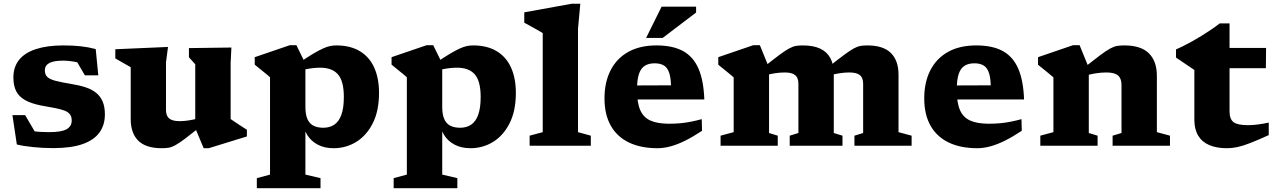

<svg xmlns="http://www.w3.org/2000/svg" viewBox="-20 -762 6672 1004"><path d="M312 -524.5Q361 -524.5 400.8 -520.2Q440.5 -516 480.5 -505.5L494 -368H424L353 -489L426 -425.5Q395 -435.5 363.8 -440.2Q332.5 -445 311.5 -445Q260.5 -445 237.5 -432.2Q214.5 -419.5 214.5 -394Q214.5 -372.5 227 -360Q239.5 -347.5 270 -339.5Q300.5 -331.5 355 -322.5Q396 -316 428.2 -305.2Q460.5 -294.5 482.8 -276.5Q505 -258.5 516.8 -231Q528.5 -203.5 528.5 -163.5Q528.5 -108.5 500 -69Q471.5 -29.5 411.8 -8.5Q352 12.5 258 12.5Q205.5 12.5 153.5 7.2Q101.5 2 68 -6.5L45 -160H111.5L191.5 -23.5L113 -83.5Q128.5 -79.5 149.8 -76.5Q171 -73.5 193.5 -72.2Q216 -71 236 -71Q301.5 -71 328.2 -86.2Q355 -101.5 355 -132Q355 -152.5 345.2 -164.8Q335.5 -177 316 -184.2Q296.5 -191.5 266.5 -197.2Q236.5 -203 196.5 -210Q143 -220.5 110.8 -238.8Q78.5 -257 64.2 -286Q50 -315 50 -356.5Q50 -412 80 -449.2Q110 -486.5 168.8 -505.5Q227.5 -524.5 312 -524.5Z M848 -189Q848 -167.5 855.2 -154.2Q862.5 -141 878.5 -134.8Q894.5 -128.5 921.5 -128.5Q942.5 -128.5 967.8 -132.5Q993 -136.5 1018 -143L1027.5 -99Q977.5 -59 947 -36.2Q916.5 -13.5 897 -2.8Q877.5 8 861.8 10.5Q846 13 826 13Q743 13 703.2 -26.2Q663.5 -65.5 663.5 -139.5V-410.5L583 -456.5V-504.5L858.5 -516.5L848 -436ZM1045 13 1001 -92V-426L968 -462.5V-510.5L1190 -513.5L1186 -431.5V-139.5Q1190.5 -136.5 1201.2 -129.2Q1212 -122 1225 -113.2Q1238 -104.5 1250.2 -96.8Q1262.5 -89 1271 -83.5V-48.5L1071.5 13Z M1778 -255Q1778 -337.5 1747.5 -372.8Q1717 -408 1654 -408Q1637.5 -408 1618.5 -406Q1599.5 -404 1580.2 -400.2Q1561 -396.5 1543 -390.5L1542 -432.5Q1586.5 -462.5 1617.2 -480.8Q1648 -499 1669 -508.5Q1690 -518 1706.2 -521.2Q1722.5 -524.5 1738.5 -524.5Q1812 -524.5 1862 -494.2Q1912 -464 1937 -408.2Q1962 -352.5 1962 -276Q1962 -182.5 1929.5 -118Q1897 -53.5 1843.2 -20.2Q1789.5 13 1724.5 13Q1676.5 13 1641.2 -5.8Q1606 -24.5 1586.2 -56.8Q1566.5 -89 1563 -129.5H1577V151L1656 169.5V222H1323V169.5L1392 151V-358Q1385.5 -364 1373.8 -373.8Q1362 -383.5 1346 -396.2Q1330 -409 1312 -424V-463L1495 -525.5H1530L1577 -429.5V-203.5Q1577 -163 1587.8 -139Q1598.5 -115 1619.5 -104.5Q1640.5 -94 1670.5 -94Q1704 -94 1728 -110Q1752 -126 1765 -161.5Q1778 -197 1778 -255Z M2493.5 -255Q2493.5 -337.5 2463 -372.8Q2432.5 -408 2369.5 -408Q2353 -408 2334 -406Q2315 -404 2295.8 -400.2Q2276.5 -396.5 2258.5 -390.5L2257.5 -432.5Q2302 -462.5 2332.8 -480.8Q2363.5 -499 2384.5 -508.5Q2405.5 -518 2421.8 -521.2Q2438 -524.5 2454 -524.5Q2527.5 -524.5 2577.5 -494.2Q2627.5 -464 2652.5 -408.2Q2677.5 -352.5 2677.5 -276Q2677.5 -182.5 2645 -118Q2612.5 -53.5 2558.8 -20.2Q2505 13 2440 13Q2392 13 2356.8 -5.8Q2321.5 -24.5 2301.8 -56.8Q2282 -89 2278.5 -129.5H2292.5V151L2371.5 169.5V222H2038.5V169.5L2107.5 151V-358Q2101 -364 2089.2 -373.8Q2077.5 -383.5 2061.5 -396.2Q2045.5 -409 2027.5 -424V-463L2210.5 -525.5H2245.5L2292.5 -429.5V-203.5Q2292.5 -163 2303.2 -139Q2314 -115 2335 -104.5Q2356 -94 2386 -94Q2419.5 -94 2443.5 -110Q2467.5 -126 2480.5 -161.5Q2493.5 -197 2493.5 -255Z M3002.5 -71 3069.5 -52.5V0H2749.5V-52.5L2818 -71V-589Q2811 -593.5 2795.8 -602.2Q2780.5 -611 2760.8 -621.8Q2741 -632.5 2721.5 -643.5V-697.5L2970 -742.5H3014.5L3002.5 -611.5Z M3413 -524.5Q3498 -524.5 3551.8 -495Q3605.5 -465.5 3632.5 -403.2Q3659.5 -341 3663 -242H3269L3268 -315L3529 -316L3489 -287Q3490 -345.5 3480.8 -376.5Q3471.5 -407.5 3452.2 -419.2Q3433 -431 3403.5 -431Q3372.5 -431 3352 -418.2Q3331.5 -405.5 3321.2 -375.2Q3311 -345 3311 -291.5Q3311 -225 3327.8 -186.5Q3344.5 -148 3381.5 -131.5Q3418.5 -115 3479.5 -115Q3513 -115 3542 -118Q3571 -121 3597.5 -126.5Q3624 -132 3649.5 -139L3651 -78Q3603.5 -46.5 3562.5 -26.2Q3521.5 -6 3486 3.5Q3450.5 13 3418.5 13Q3330.5 13 3268.5 -17Q3206.5 -47 3173.8 -105Q3141 -163 3141 -247.5Q3141 -332 3172.8 -394.2Q3204.5 -456.5 3265.2 -490.5Q3326 -524.5 3413 -524.5ZM3358.5 -563.5 3439.5 -727H3620V-696.5L3445 -563.5Z M4001.5 -407.5V-66.5L4047 -52.5V0H3748V-52.5L3816.5 -71V-357.5Q3808 -365.5 3788.5 -381Q3769 -396.5 3736 -423.5V-463L3918.5 -525.5H3953.5ZM4340 -375V-66.5L4385.5 -52.5V0H4109.5V-52.5L4155 -66.5V-322.5Q4155 -343.5 4148 -356.8Q4141 -370 4125.2 -376.5Q4109.5 -383 4082 -383Q4059 -383 4034 -379.2Q4009 -375.5 3985.5 -369L3976 -413Q4026 -453 4056.5 -475.5Q4087 -498 4106.5 -508.5Q4126 -519 4141.8 -521.8Q4157.5 -524.5 4177.5 -524.5Q4233 -524.5 4268.8 -507.8Q4304.5 -491 4322.2 -458Q4340 -425 4340 -375ZM4678.5 -371.5V-71L4747 -52.5V0H4448V-52.5L4493.5 -66.5V-322.5Q4493.5 -343.5 4486.5 -356.8Q4479.5 -370 4463.5 -376.5Q4447.5 -383 4420 -383Q4397 -383 4371.5 -379.2Q4346 -375.5 4322.5 -368.5L4313 -412.5Q4363.5 -452.5 4394.2 -475.2Q4425 -498 4444.2 -508.5Q4463.5 -519 4479.2 -521.8Q4495 -524.5 4515.5 -524.5Q4598.5 -524.5 4638.5 -485Q4678.5 -445.5 4678.5 -371.5Z M5085 -524.5Q5170 -524.5 5223.8 -495Q5277.5 -465.5 5304.5 -403.2Q5331.5 -341 5335 -242H4941L4940 -315L5201 -316L5161 -287Q5162 -345.5 5152.8 -376.5Q5143.5 -407.5 5124.2 -419.2Q5105 -431 5075.5 -431Q5044.5 -431 5024 -418.2Q5003.5 -405.5 4993.2 -375.2Q4983 -345 4983 -291.5Q4983 -225 4999.8 -186.5Q5016.5 -148 5053.5 -131.5Q5090.5 -115 5151.5 -115Q5185 -115 5214 -118Q5243 -121 5269.5 -126.5Q5296 -132 5321.5 -139L5323 -78Q5275.5 -46.5 5234.5 -26.2Q5193.5 -6 5158 3.5Q5122.5 13 5090.5 13Q5002.5 13 4940.5 -17Q4878.5 -47 4845.8 -105Q4813 -163 4813 -247.5Q4813 -332 4844.8 -394.2Q4876.5 -456.5 4937.2 -490.5Q4998 -524.5 5085 -524.5Z M5673.5 -407.5V-66.5L5719.5 -52.5V0H5420V-52.5L5488.5 -71V-357.5Q5480 -365.5 5460.5 -381Q5441 -396.5 5408 -423.5V-463L5590.5 -525.5H5625.5ZM5798 -52.5 5844.5 -66.5V-316.5Q5844.5 -339 5837 -353.8Q5829.5 -368.5 5811.8 -375.8Q5794 -383 5764 -383Q5739 -383 5711.2 -378.8Q5683.5 -374.5 5658 -367L5648 -407.5Q5700.5 -449 5732.5 -473Q5764.5 -497 5784.8 -508Q5805 -519 5821.5 -521.8Q5838 -524.5 5859.5 -524.5Q5946 -524.5 5987.8 -483.2Q6029.5 -442 6029.5 -364.5V-71L6098 -52.5V0H5798Z M6409.5 -179.5Q6409.5 -139 6430.5 -123.2Q6451.5 -107.5 6505 -107.5Q6528 -107.5 6555.2 -110.8Q6582.5 -114 6614.5 -121V-55.5Q6556 -29 6517.5 -14Q6479 1 6451 7Q6423 13 6395.5 13Q6342 13 6303.8 -3.2Q6265.5 -19.5 6245.5 -52.8Q6225.5 -86 6225.5 -135.5V-396L6129.5 -461V-503.5Q6144 -509.5 6165 -520Q6186 -530.5 6211 -544.2Q6236 -558 6262 -574Q6288 -590 6312.8 -606.8Q6337.5 -623.5 6358 -639.5H6409.5V-498.5ZM6334.5 -405.5 6337 -511.5H6600.5L6599.5 -405.5Z"/></svg>

Font: Newsreader 7pt
Style: Bold
Weight: 700
Designer: Hugues Gentile
Foundry: Production Type
Version: Version 1.003